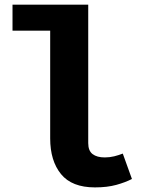

<svg xmlns="http://www.w3.org/2000/svg" viewBox="-20 -781 655 818"><path d="M355.9 -761V-171.3Q355.9 -138.5 374.6 -124.4Q393.3 -110.3 426.2 -110.3Q447.2 -110.3 466.7 -115.1Q486.2 -120 503.1 -126.7L542.1 -18.5Q514.4 -4.1 475.4 6.7Q436.4 17.4 384.6 17.4Q286.2 17.4 240 -39.2Q193.8 -95.9 193.8 -191.3V-650.3H33.3V-761Z"/></svg>

Font: FiraCode Nerd Font Mono
Style: Bold
Weight: 700
Monospace: yes
Designer: Carrois Corporate, Edenspiekermann AG, Nikita Prokopov
Foundry: Carrois Corporate, Edenspiekermann AG, Nikita Prokopov
Version: Version 6.002;Nerd Fonts 3.3.0